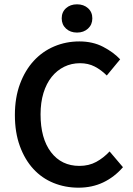

<svg xmlns="http://www.w3.org/2000/svg" viewBox="-20 -858 616 890"><path d="M344 12Q282 12 228 -10Q174 -32 134.5 -75Q95 -118 72 -181Q49 -244 49 -325Q49 -405 72.5 -468.5Q96 -532 136.5 -576Q177 -620 231.5 -643Q286 -666 348 -666Q410 -666 458 -641Q506 -616 537 -583L475 -508Q449 -534 419 -549.5Q389 -565 351 -565Q311 -565 277.5 -548.5Q244 -532 219.5 -501.5Q195 -471 181.5 -427Q168 -383 168 -328Q168 -216 216.5 -152.5Q265 -89 348 -89Q392 -89 426 -107.5Q460 -126 488 -156L550 -83Q510 -37 458.5 -12.5Q407 12 344 12ZM337 -707Q306 -707 286 -725.5Q266 -744 266 -773Q266 -802 286 -820Q306 -838 337 -838Q368 -838 388 -820Q408 -802 408 -773Q408 -744 388 -725.5Q368 -707 337 -707Z"/></svg>

Font: TT Toshiba Sans Medium
Style: Regular
Weight: 500
Designer: Paul D. Hunt
Foundry: Toshiba Corporation
Version: Version 2.020;PS 2.000;hotconv 1.0.86;makeotf.lib2.5.63406